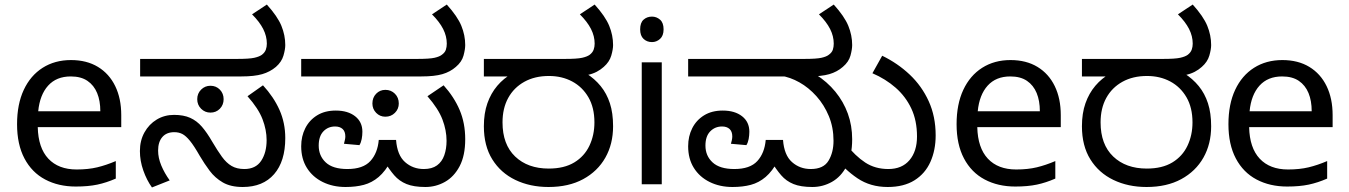

<svg xmlns="http://www.w3.org/2000/svg" viewBox="-20 -810 5929 844"><path d="M292 -546Q361 -546 410.5 -516Q460 -486 486.5 -431.5Q513 -377 513 -304V-251H146Q148 -160 192.5 -112.5Q237 -65 317 -65Q368 -65 407.5 -74.5Q447 -84 489 -102V-25Q448 -7 408 1.5Q368 10 313 10Q237 10 178.5 -21Q120 -52 87.5 -113.5Q55 -175 55 -264Q55 -352 84.5 -415Q114 -478 167.5 -512Q221 -546 292 -546ZM291 -474Q228 -474 191.5 -433.5Q155 -393 148 -321H421Q421 -367 407 -401Q393 -435 364.5 -454.5Q336 -474 291 -474Z M1047 12Q994 12 959.5 -8Q925 -28 901.5 -59.5Q878 -91 858 -125Q833 -169 815 -191Q797 -213 781.5 -221Q766 -229 746 -229Q712 -229 693.5 -207.5Q675 -186 675 -148Q675 -116 689 -82.5Q703 -49 726 -17L648 14Q625 -18 610 -60.5Q595 -103 595 -146Q595 -192 615 -228Q635 -264 669 -284.5Q703 -305 745 -305Q787 -305 816 -292Q845 -279 867.5 -253Q890 -227 913 -187Q936 -148 955.5 -121Q975 -94 998 -80.5Q1021 -67 1054 -67Q1104 -67 1128 -103Q1152 -139 1152 -194Q1152 -239 1134 -286Q1116 -333 1068 -387L1136 -435Q1183 -384 1208.5 -327Q1234 -270 1234 -203Q1234 -101 1185 -44.5Q1136 12 1047 12ZM905 -315Q881 -315 864 -332Q847 -349 847 -374Q847 -399 864 -416Q881 -433 905 -433Q930 -433 946.5 -416Q963 -399 963 -374Q963 -349 946.5 -332Q930 -315 905 -315ZM596 -474V-551H1022Q1076 -551 1098 -556Q1120 -561 1131 -569Q1144 -579 1148.5 -591.5Q1153 -604 1153 -618Q1153 -651 1137 -682.5Q1121 -714 1088 -747L1153 -790Q1200 -738 1217 -696.5Q1234 -655 1234 -612Q1234 -593 1226 -565.5Q1218 -538 1193 -516Q1167 -494 1132.5 -484Q1098 -474 1041 -474Z M1499 12Q1443 12 1398.5 -10Q1354 -32 1329 -72Q1304 -112 1304 -167Q1304 -211 1322 -246.5Q1340 -282 1374 -303Q1408 -324 1456 -324Q1509 -324 1541 -299Q1573 -274 1573 -231Q1573 -215 1570 -199Q1567 -183 1560 -172L1492 -178Q1494 -186 1496 -194.5Q1498 -203 1498 -210Q1498 -232 1486 -243Q1474 -254 1453 -254Q1422 -254 1401.5 -232.5Q1381 -211 1381 -170Q1381 -125 1412 -96Q1443 -67 1507 -67Q1576 -67 1608 -102Q1640 -137 1645 -195H1721Q1726 -128 1760.5 -97.5Q1795 -67 1843 -67Q1879 -67 1901 -83Q1923 -99 1933 -127.5Q1943 -156 1943 -191Q1943 -237 1925 -284.5Q1907 -332 1859 -387L1930 -435Q1976 -384 2000.5 -326.5Q2025 -269 2025 -198Q2025 -126 2000.5 -79.5Q1976 -33 1936 -10.5Q1896 12 1850 12Q1799 12 1767 -1Q1735 -14 1713 -39.5Q1691 -65 1669 -101L1700 -105Q1674 -57 1644.5 -32Q1615 -7 1579.5 2.5Q1544 12 1499 12ZM1674 -297Q1650 -297 1633.5 -314Q1617 -331 1617 -355Q1617 -381 1633.5 -398Q1650 -415 1674 -415Q1699 -415 1716 -398Q1733 -381 1733 -355Q1733 -331 1716 -314Q1699 -297 1674 -297ZM1304 -474V-551H1814Q1868 -551 1890 -556Q1912 -561 1922 -569Q1936 -579 1940 -591.5Q1944 -604 1944 -618Q1944 -651 1928 -682.5Q1912 -714 1879 -747L1944 -790Q1991 -738 2008 -696.5Q2025 -655 2025 -612Q2025 -593 2017.5 -565.5Q2010 -538 1984 -516Q1959 -494 1924.5 -484Q1890 -474 1832 -474Z M2391 12Q2310 12 2245.5 -19Q2181 -50 2144 -109.5Q2107 -169 2107 -255Q2107 -312 2122.5 -356Q2138 -400 2166 -433Q2194 -466 2233 -488L2251 -474H2107V-551H2463Q2517 -551 2539 -556Q2561 -561 2572 -569Q2585 -579 2589.5 -591.5Q2594 -604 2594 -618Q2594 -651 2578 -682.5Q2562 -714 2529 -747L2594 -790Q2641 -738 2658 -696.5Q2675 -655 2675 -612Q2675 -593 2667 -565.5Q2659 -538 2634 -516Q2621 -504 2603 -494.5Q2585 -485 2561 -480L2556 -488Q2594 -464 2620.5 -431.5Q2647 -399 2661 -356Q2675 -313 2675 -255Q2675 -177 2641 -117Q2607 -57 2543.5 -22.5Q2480 12 2391 12ZM2392 -69Q2460 -69 2504.5 -96Q2549 -123 2571 -169.5Q2593 -216 2593 -272Q2593 -337 2566.5 -382.5Q2540 -428 2495 -452Q2450 -476 2393 -476Q2331 -476 2285 -450.5Q2239 -425 2214 -379.5Q2189 -334 2189 -272Q2189 -175 2244.5 -122Q2300 -69 2392 -69Z M2889 -536V0H2801V-536ZM2846 -737Q2866 -737 2881.5 -723.5Q2897 -710 2897 -681Q2897 -653 2881.5 -639Q2866 -625 2846 -625Q2824 -625 2809 -639Q2794 -653 2794 -681Q2794 -710 2809 -723.5Q2824 -737 2846 -737Z M3200 12Q3144 12 3099.5 -10Q3055 -32 3030 -72Q3005 -112 3005 -167Q3005 -211 3023 -246.5Q3041 -282 3075 -303Q3109 -324 3157 -324Q3210 -324 3242 -299Q3274 -274 3274 -231Q3274 -215 3271 -199Q3268 -183 3261 -172L3193 -178Q3195 -184 3197 -193.5Q3199 -203 3199 -210Q3199 -232 3187 -243Q3175 -254 3154 -254Q3123 -254 3102 -232.5Q3081 -211 3081 -170Q3081 -125 3112.5 -96Q3144 -67 3208 -67Q3277 -67 3309 -102Q3341 -137 3346 -195H3422Q3427 -128 3461.5 -97.5Q3496 -67 3544 -67Q3600 -67 3622 -103.5Q3644 -140 3644 -191Q3644 -250 3623.5 -299.5Q3603 -349 3569 -387Q3535 -425 3494 -448Q3453 -471 3412 -477L3565 -483Q3616 -451 3652 -407Q3688 -363 3707 -310.5Q3726 -258 3726 -198Q3726 -126 3701.5 -79.5Q3677 -33 3637 -10.5Q3597 12 3551 12Q3500 12 3468 -1Q3436 -14 3414 -39.5Q3392 -65 3370 -101L3401 -105Q3375 -57 3345.5 -32Q3316 -7 3280.5 2.5Q3245 12 3200 12ZM3005 -474V-551H3515Q3569 -551 3591 -556Q3613 -561 3623 -569Q3637 -579 3641 -591.5Q3645 -604 3645 -618Q3645 -651 3629 -682.5Q3613 -714 3580 -747L3645 -790Q3692 -738 3709 -696.5Q3726 -655 3726 -612Q3726 -593 3718.5 -565.5Q3711 -538 3685 -516Q3660 -494 3625.5 -484Q3591 -474 3533 -474ZM3882 12Q3806 12 3749 -26.5Q3692 -65 3647 -123L3698 -177Q3740 -124 3783.5 -95.5Q3827 -67 3885 -67Q3945 -67 3978 -106Q4011 -145 4011 -210Q4011 -280 3986 -333Q3961 -386 3917 -424.5Q3873 -463 3815 -488L3858 -565Q3926 -532 3979 -482Q4032 -432 4062.5 -365Q4093 -298 4093 -215Q4093 -150 4070 -98.5Q4047 -47 4000 -17.5Q3953 12 3882 12Z M4422 -546Q4491 -546 4540.5 -516Q4590 -486 4616.5 -431.5Q4643 -377 4643 -304V-251H4276Q4278 -160 4322.5 -112.5Q4367 -65 4447 -65Q4498 -65 4537.5 -74.5Q4577 -84 4619 -102V-25Q4578 -7 4538 1.5Q4498 10 4443 10Q4367 10 4308.5 -21Q4250 -52 4217.5 -113.5Q4185 -175 4185 -264Q4185 -352 4214.5 -415Q4244 -478 4297.5 -512Q4351 -546 4422 -546ZM4421 -474Q4358 -474 4321.5 -433.5Q4285 -393 4278 -321H4551Q4551 -367 4537 -401Q4523 -435 4494.5 -454.5Q4466 -474 4421 -474Z M5020 12Q4939 12 4874.5 -19Q4810 -50 4773 -109.5Q4736 -169 4736 -255Q4736 -312 4751.5 -356Q4767 -400 4795 -433Q4823 -466 4862 -488L4880 -474H4736V-551H5092Q5146 -551 5168 -556Q5190 -561 5201 -569Q5214 -579 5218.5 -591.5Q5223 -604 5223 -618Q5223 -651 5207 -682.5Q5191 -714 5158 -747L5223 -790Q5270 -738 5287 -696.5Q5304 -655 5304 -612Q5304 -593 5296 -565.5Q5288 -538 5263 -516Q5250 -504 5232 -494.5Q5214 -485 5190 -480L5185 -488Q5223 -464 5249.5 -431.5Q5276 -399 5290 -356Q5304 -313 5304 -255Q5304 -177 5270 -117Q5236 -57 5172.5 -22.5Q5109 12 5020 12ZM5021 -69Q5089 -69 5133.5 -96Q5178 -123 5200 -169.5Q5222 -216 5222 -272Q5222 -337 5195.5 -382.5Q5169 -428 5124 -452Q5079 -476 5022 -476Q4960 -476 4914 -450.5Q4868 -425 4843 -379.5Q4818 -334 4818 -272Q4818 -175 4873.5 -122Q4929 -69 5021 -69Z M5617 -546Q5686 -546 5735.5 -516Q5785 -486 5811.5 -431.5Q5838 -377 5838 -304V-251H5471Q5473 -160 5517.5 -112.5Q5562 -65 5642 -65Q5693 -65 5732.5 -74.5Q5772 -84 5814 -102V-25Q5773 -7 5733 1.5Q5693 10 5638 10Q5562 10 5503.5 -21Q5445 -52 5412.5 -113.5Q5380 -175 5380 -264Q5380 -352 5409.5 -415Q5439 -478 5492.5 -512Q5546 -546 5617 -546ZM5616 -474Q5553 -474 5516.5 -433.5Q5480 -393 5473 -321H5746Q5746 -367 5732 -401Q5718 -435 5689.5 -454.5Q5661 -474 5616 -474Z"/></svg>

Font: kannada25
Style: Book
Weight: 400
Designer: Jelle Bosma - Monotype Design Team
Foundry: Monotype Imaging Inc.
Version: Version 2.003